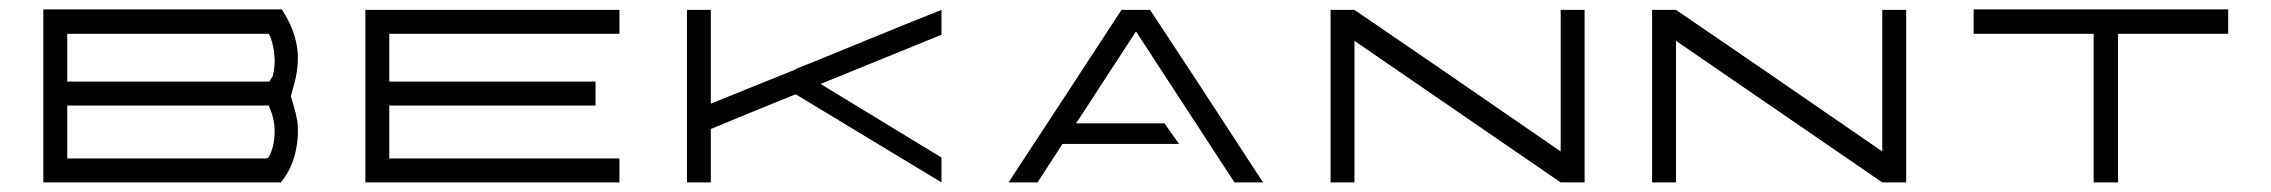

<svg xmlns="http://www.w3.org/2000/svg" viewBox="-20 -380 4732 400"><path d="M70.3 -179.7Q70.3 -240.2 70.3 -360.4Q155.3 -360.4 324.2 -360.4Q405.3 -360.4 567.4 -360.4Q569.3 -356.4 574.2 -348.6Q594.7 -314.5 599.6 -276.4Q603.5 -239.3 590.8 -197.3Q588.9 -191.4 585.9 -178.7Q587.9 -173.8 590.8 -163.1Q592.8 -156.2 595.7 -145.5Q597.7 -134.8 599.6 -127Q600.6 -116.2 600.6 -105.5Q600.6 -85 595.7 -63.5Q587.9 -30.3 570.3 -6.8Q568.4 -4.9 565.4 0Q484.4 0 323.2 0Q239.3 0 70.3 0Q70.3 -44.9 70.3 -89.8Q70.3 -134.8 70.3 -179.7ZM543 -303.7Q542 -305.7 540 -309.6Q469.7 -309.6 329.1 -309.6Q259.8 -309.6 120.1 -309.6Q120.1 -293.9 120.1 -262.7Q120.1 -245.1 120.1 -210Q190.4 -210 331.1 -210Q400.4 -210 541 -210Q543 -213.9 547.9 -220.7Q553.7 -243.2 551.8 -262.7Q550.8 -283.2 543 -303.7ZM544.9 -147.5Q543 -151.4 540 -160.2Q469.7 -160.2 329.1 -160.2Q259.8 -160.2 120.1 -160.2Q120.1 -141.6 120.1 -104.5Q120.1 -85.9 120.1 -49.8Q190.4 -49.8 329.1 -49.8Q398.4 -49.8 535.2 -49.8Q537.1 -50.8 540 -52.7Q550.8 -73.2 551.8 -97.7Q553.7 -123 544.9 -147.5Z M1270.5 -309.6Q1111.3 -309.6 791 -309.6Q791 -276.4 791 -210Q934.6 -210 1220.7 -210Q1220.7 -193.4 1220.7 -160.2Q1078.1 -160.2 791 -160.2Q791 -123 791 -49.8Q951.2 -49.8 1270.5 -49.8Q1270.5 -33.2 1270.5 0Q1111.3 0 791 0Q791 0 791 0Q774.4 0 741.2 0Q741.2 -120.1 741.2 -359.4Q757.8 -359.4 791 -359.4Q791 -359.4 791 -359.4Q951.2 -359.4 1270.5 -359.4Q1270.5 -347.7 1270.5 -335Q1270.5 -322.3 1270.5 -309.6Z M1941.4 -359.4Q1941.4 -342.8 1941.4 -307.6Q1857.4 -273.4 1689.5 -205.1Q1773.4 -154.3 1941.4 -51.8Q1941.4 -34.2 1941.4 0Q1839.8 -61.5 1637.7 -183.6Q1637.7 -183.6 1637.7 -183.6Q1579.1 -160.2 1460.9 -111.3Q1460.9 -74.2 1460.9 0Q1444.3 0 1411.1 0Q1411.1 -120.1 1411.1 -359.4Q1427.7 -359.4 1460.9 -359.4Q1460.9 -293.9 1460.9 -164.1Q1519.5 -187.5 1637.7 -235.4Q1637.7 -236.3 1637.7 -236.3Q1637.7 -236.3 1637.7 -236.3Q1713.9 -266.6 1789.1 -297.9Q1865.2 -329.1 1941.4 -359.4Z M2081.1 0Q2160.2 -120.1 2316.4 -359.4Q2335.9 -359.4 2376 -359.4Q2455.1 -240.2 2611.3 0Q2591.8 0 2551.8 0Q2483.4 -104.5 2346.7 -314.5Q2336.9 -299.8 2317.4 -269.5Q2297.9 -240.2 2258.8 -179.7Q2247.1 -161.1 2221.7 -123Q2283.2 -123 2406.2 -123Q2416 -108.4 2436.5 -80.1Q2355.5 -80.1 2193.4 -80.1Q2175.8 -52.7 2141.6 0Q2126 0 2111.3 0Q2096.7 0 2081.1 0Z M3231.4 -359.4Q3248 -359.4 3281.2 -359.4Q3281.2 -239.3 3281.2 0Q3264.6 0 3231.4 0Q3231.4 0 3231.4 0Q3088.9 -97.7 2801.8 -294.9Q2801.8 -196.3 2801.8 0Q2785.2 0 2752 0Q2752 -119.1 2752 -359.4Q2768.6 -359.4 2801.8 -359.4Q2945.3 -261.7 3231.4 -64.5Q3231.4 -138.7 3231.4 -211.9Q3231.4 -286.1 3231.4 -359.4Z M3901.4 -359.4Q3918 -359.4 3951.2 -359.4Q3951.2 -239.3 3951.2 0Q3934.6 0 3901.4 0Q3901.4 0 3901.4 0Q3758.8 -97.7 3471.7 -294.9Q3471.7 -196.3 3471.7 0Q3455.1 0 3421.9 0Q3421.9 -119.1 3421.9 -359.4Q3438.5 -359.4 3471.7 -359.4Q3615.2 -261.7 3901.4 -64.5Q3901.4 -138.7 3901.4 -211.9Q3901.4 -286.1 3901.4 -359.4Z M4622.1 -360.4Q4622.1 -343.8 4622.1 -309.6Q4545.9 -309.6 4392.6 -309.6Q4392.6 -207 4392.6 0Q4376 0 4341.8 0Q4341.8 -103.5 4341.8 -309.6Q4258.8 -309.6 4091.8 -309.6Q4091.8 -327.1 4091.8 -360.4Q4175.8 -360.4 4341.8 -360.4Q4358.4 -360.4 4392.6 -360.4Q4450.2 -360.4 4506.8 -360.4Q4564.5 -360.4 4622.1 -360.4Z"/></svg>

Font: Tsing
Style: Bold
Weight: 400
Designer: iepn
Foundry: Jiangxue academy
Version: Version 1.0